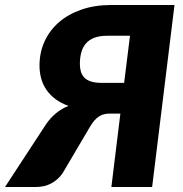

<svg xmlns="http://www.w3.org/2000/svg" viewBox="-68 -748 732 768"><path d="M377.5 0 413.5 -293.5H365.5Q355.5 -293 346.2 -290.5Q337 -288 328 -282.2Q319 -276.5 310.5 -267Q302 -257.5 293.5 -243.5L182 -54.5Q164 -29 137.2 -14.5Q110.5 0 75 0H-48L115.5 -250Q151 -302.5 206 -324.5Q176 -335 154 -351.5Q132 -368 117.8 -388.8Q103.5 -409.5 96.8 -434Q90 -458.5 90 -485.5Q90 -537.5 110 -581.8Q130 -626 167.2 -658.5Q204.5 -691 257.5 -709.5Q310.5 -728 376.5 -728H630L540.5 0ZM251.5 -492Q251.5 -475.5 255.5 -461.8Q259.5 -448 269.2 -437.8Q279 -427.5 296 -422Q313 -416.5 338.5 -416.5H428.5L452 -605H360.5Q330.5 -605 309.5 -597Q288.5 -589 275.8 -574.2Q263 -559.5 257.2 -538.5Q251.5 -517.5 251.5 -492Z"/></svg>

Font: Lato Black
Style: Italic
Weight: 900
Italic angle: -7°
Designer: Lukasz Dziedzic
Foundry: tyPoland Lukasz Dziedzic
Version: Version 2.007; 2014-02-27